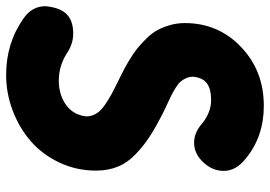

<svg xmlns="http://www.w3.org/2000/svg" viewBox="-164 -696 852 605"><g transform="rotate(90 261.5 -394.0)"><path d="M349.1 -605Q314 -633.8 273.9 -633.8Q241.2 -633.8 222.9 -621.1Q204.6 -608.4 201.2 -577.1Q201.2 -564.9 206.1 -554.4Q210.9 -543.9 217.3 -536.9Q223.6 -529.8 236.6 -521.7Q249.5 -513.7 259 -509Q268.6 -504.4 286.1 -496.1Q303.7 -487.8 314 -482.9Q359.9 -459.5 388.7 -440.9Q417.5 -422.4 444.6 -396.7Q471.7 -371.1 484.4 -340.3Q497.1 -309.6 497.1 -271Q497.1 -209 471.4 -155Q445.8 -101.1 403.8 -64.9Q361.8 -28.8 307.4 -8.3Q252.9 12.2 195.8 12.2Q94.7 12.2 17.1 -43Q-21 -69.3 -21 -111.8Q-16.6 -158.2 4.4 -178.7Q25.4 -199.2 64.9 -199.2Q95.7 -199.2 123 -182.1Q164.6 -153.8 213.9 -153.8Q257.8 -153.8 289.8 -176.5Q321.8 -199.2 326.2 -240.2Q326.2 -267.1 304.9 -287.1Q283.7 -307.1 229 -334Q204.1 -346.2 189 -353.8Q173.8 -361.3 150.6 -375Q127.4 -388.7 113 -400.4Q98.6 -412.1 81.5 -429.2Q64.5 -446.3 54.9 -463.6Q45.4 -481 38.8 -503.4Q32.2 -525.9 32.2 -550.8Q32.2 -656.2 107.4 -728Q182.6 -799.8 293 -799.8Q390.6 -799.8 460 -742.2Q498 -711.9 498 -673.8Q498 -637.7 470.9 -608.9Q443.8 -580.1 409.2 -580.1Q377.4 -580.1 349.1 -605Z"/></g></svg>

Font: BPreplay
Style: Bold Italic
Weight: 700
Italic angle: -6°
Designer: Magenta/George Triantafyllakos
Foundry: Magenta/George Triantafyllakos
Version: Version 1.00